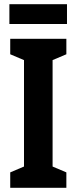

<svg xmlns="http://www.w3.org/2000/svg" viewBox="-20 -900 366 920"><path d="M298 0H29V-74L95 -102V-612L29 -640V-714H298V-640L232 -612V-102L298 -74ZM301 -880V-785H25V-880Z"/></svg>

Font: Noto Sans Armenian ExtraCondensed
Style: Bold
Weight: 700
Width: 2
Designer: Monotype Design Team
Foundry: Monotype Imaging Inc.
Version: Version 2.008; ttfautohint (v1.8.4.7-5d5b)